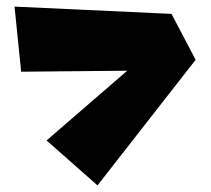

<svg xmlns="http://www.w3.org/2000/svg" viewBox="-20 -561 637 581"><path d="M24 -541 499 -519 572 -380 275 0 121 -136 365 -347 44 -344Z"/></svg>

Font: Super Mario
Style: Regular
Weight: 400
Version: Version 1.0